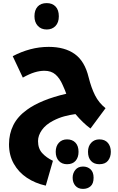

<svg xmlns="http://www.w3.org/2000/svg" viewBox="-20 -820 759 1237"><path d="M563 8Q515 -27 466 -85Q429 -80 394 -70.5Q359 -61 324 -43Q275 -18 250 17.5Q225 53 225 89Q225 137 252 166.5Q279 196 321 216L275 376Q207 361 153.5 325.5Q100 290 69 235Q38 180 38 110Q38 42 66 -14Q94 -70 154 -113Q198 -145 261.5 -171Q325 -197 407 -216Q403 -227 397.5 -241Q392 -255 384 -272Q365 -316 337.5 -340Q310 -364 266 -364Q236 -364 203 -354Q170 -344 127 -320L62 -458Q117 -487 175 -502.5Q233 -518 294 -518Q397 -518 461.5 -472Q526 -426 551 -322Q568 -254 592.5 -205.5Q617 -157 660 -123ZM620 78Q656 78 675 100.5Q694 123 694 158Q694 192 676 215Q658 238 620 238Q586 238 566.5 217Q547 196 547 158Q547 122 567.5 100Q588 78 620 78ZM412 78Q446 78 466 99Q486 120 486 158Q486 194 467 216Q448 238 412 238Q379 238 359 216.5Q339 195 339 158Q339 122 359 100Q379 78 412 78ZM515 253Q544 253 563.5 271Q583 289 583 325Q583 363 563.5 380Q544 397 515 397Q483 397 465.5 376.5Q448 356 448 325Q448 296 465.5 274.5Q483 253 515 253ZM281 -630Q245 -630 223.5 -653.5Q202 -677 202 -715Q202 -755 222.5 -777.5Q243 -800 281 -800Q317 -800 338 -778Q359 -756 359 -715Q359 -675 337.5 -652.5Q316 -630 281 -630Z"/></svg>

Font: Noto Kufi Arabic Black
Style: Regular
Weight: 900
Designer: Monotype Design Team, David Williams, Khaled Hosny
Foundry: Google LLC
Version: Version 2.109; ttfautohint (v1.8.4.7-5d5b)